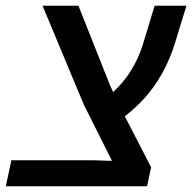

<svg xmlns="http://www.w3.org/2000/svg" viewBox="-53 -651 671 671"><path d="M-32.7 0 -13.2 -90.8H276.4Q292 -90.3 307.4 -89.8Q322.8 -89.4 338.4 -88.9L240.2 -284.7L95.7 -630.9H221.2L332 -351.6Q335 -346.2 337.4 -340.6Q339.8 -335 342.3 -329.1Q415.5 -396.5 446.8 -497.1L487.3 -630.9H598.6Q588.9 -599.6 579.3 -568.4Q569.8 -537.1 560.1 -505.4Q541 -442.9 512.9 -393.3Q484.9 -343.8 451.2 -307.1Q419.4 -272.5 383.3 -244.6L475.1 -66.4L460.9 0Z"/></svg>

Font: Open Sans SemiBold
Style: Italic
Weight: 600
Italic angle: -12°
Designer: Monotype Design Team
Foundry: Monotype Imaging Inc.
Version: Version 3.003; ttfautohint (v1.8.4)